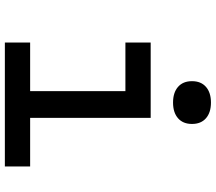

<svg xmlns="http://www.w3.org/2000/svg" viewBox="-69 -819 888 790"><g transform="rotate(90 375.0 -424.0)"><path d="M465 -600V-104H665V0H155V-104H355V-496H155V-600ZM314 -770Q314 -807 337.5 -827.5Q361 -848 402 -848Q443 -848 466.5 -827.5Q490 -807 490 -770Q490 -733 466.5 -712.5Q443 -692 402 -692Q361 -692 337.5 -712.5Q314 -733 314 -770Z"/></g></svg>

Font: Martian Mono Custom sWd Rg
Style: Regular
Weight: 400
Width: 6
Monospace: yes
Designer: Alex Havermale
Foundry: Evil Martians
Version: Version 1.000